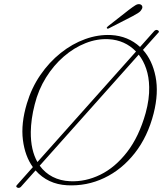

<svg xmlns="http://www.w3.org/2000/svg" viewBox="-20 -881 796 926"><path d="M63 23.5Q54 18.5 62.5 10.5L138.5 -75Q100.5 -127.5 90.5 -206Q80.5 -284.5 109.5 -381.5Q132 -457 174.5 -519Q217 -581 272.8 -625.5Q328.5 -670 391 -692.5Q453.5 -715 515.5 -712Q598 -707.5 655.5 -654.5L724.5 -732Q733.5 -740 742 -734.5Q751 -729 742 -721.5L669.5 -640.5Q714.5 -590.5 730.2 -511.8Q746 -433 721 -334Q692.5 -222 630 -142.5Q567.5 -63 483 -22.8Q398.5 17.5 303.5 12.5Q210.5 7.5 151.5 -59L80 21Q71.5 28 63 23.5ZM128.5 -245.5Q128 -200.5 136.2 -164Q144.5 -127.5 160.5 -99.5L636 -632.5Q583 -687.5 504 -692Q448.5 -695 392.8 -673Q337 -651 287.8 -608.5Q238.5 -566 201.8 -507Q165 -448 147.5 -377.5Q138 -341 133.5 -308Q129 -275 128.5 -245.5ZM317.5 -7Q392.5 -3.5 464 -38.5Q535.5 -73.5 593 -147.8Q650.5 -222 682.5 -336Q701 -403.5 699.5 -461.5Q698.5 -510 685.2 -549.2Q672 -588.5 649 -617.5L171.5 -82Q197 -47 234.2 -28Q271.5 -9 317.5 -7ZM601 -833Q620 -847.5 632.8 -855.5Q645.5 -863.5 656.5 -860Q664.5 -857 666.2 -849.8Q668 -842.5 662.5 -835Q657.5 -825.5 646.2 -818.5Q635 -811.5 620.5 -803.5L505.5 -744.5Q498.5 -740.5 495.5 -745Q493 -748.5 501.5 -755Z"/></svg>

Font: Fraunces 9pt S000 Thin
Style: Italic
Weight: 100
Italic angle: -16°
Version: Version 1.000; ttfautohint (v1.8.3)